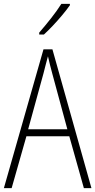

<svg xmlns="http://www.w3.org/2000/svg" viewBox="-20 -969 491 989"><path d="M412 0 337 -267H116L40 0H0L204 -715H250L451 0ZM249 -591Q243 -614 237.5 -635Q232 -656 227 -679Q221 -657 215.5 -636Q210 -615 204 -591L125 -303H327ZM340 -942Q324 -919 300.5 -891Q277 -863 252 -836.5Q227 -810 206 -791H182V-801Q214 -838 243.5 -875.5Q273 -913 296 -949H340Z"/></svg>

Font: Noto Sans Khmer Condensed ExtraLight
Style: Regular
Weight: 200
Width: 3
Designer: Danh Hong and the Monotype Design Team
Foundry: Monotype Imaging Inc.
Version: Version 2.004; ttfautohint (v1.8.4.7-5d5b)